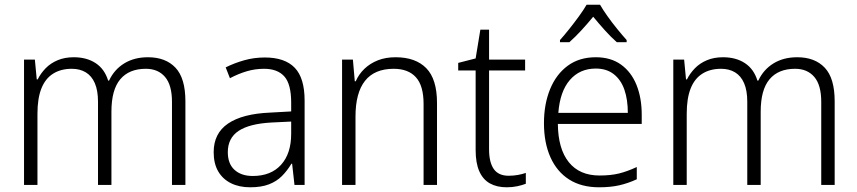

<svg xmlns="http://www.w3.org/2000/svg" viewBox="-20 -785 3639 815"><path d="M608 -542Q683 -542 725 -497.5Q767 -453 767 -355V0H710V-353Q710 -424 680.5 -458.5Q651 -493 599 -493Q528 -493 490.5 -448.5Q453 -404 453 -311V0H396V-353Q396 -401 382.5 -432Q369 -463 344 -478Q319 -493 285 -493Q238 -493 205 -472Q172 -451 155.5 -409Q139 -367 139 -302V0H82V-532H128L136 -448H140Q153 -474 174 -495.5Q195 -517 225 -529.5Q255 -542 293 -542Q348 -542 386 -517Q424 -492 439 -443H443Q465 -490 507.5 -516Q550 -542 608 -542Z M1104 -541Q1189 -541 1231 -497.5Q1273 -454 1273 -358V0H1230L1220 -90H1217Q1199 -60 1176.5 -37.5Q1154 -15 1121.5 -2.5Q1089 10 1042 10Q995 10 960 -7.5Q925 -25 906 -58Q887 -91 887 -139Q887 -219 948 -260.5Q1009 -302 1126 -307L1216 -312V-349Q1216 -428 1187 -460.5Q1158 -493 1101 -493Q1063 -493 1027.5 -482.5Q992 -472 956 -453L938 -499Q974 -517 1016 -529Q1058 -541 1104 -541ZM1133 -265Q1039 -260 993 -229.5Q947 -199 947 -139Q947 -90 975.5 -64Q1004 -38 1053 -38Q1130 -38 1173 -85.5Q1216 -133 1216 -217V-269Z M1659 -542Q1744 -542 1789.5 -495.5Q1835 -449 1835 -348V0H1778V-344Q1778 -421 1745.5 -457Q1713 -493 1651 -493Q1570 -493 1529.5 -442Q1489 -391 1489 -290V0H1432V-532H1478L1486 -440H1490Q1503 -470 1527 -493Q1551 -516 1584 -529Q1617 -542 1659 -542Z M2139 -39Q2160 -39 2179 -42.5Q2198 -46 2212 -51V-5Q2197 1 2176 5.5Q2155 10 2131 10Q2089 10 2059.5 -6.5Q2030 -23 2014.5 -58Q1999 -93 1999 -148V-486H1925V-518L1999 -537L2019 -659H2056V-532H2209V-486H2056V-151Q2056 -96 2076 -67.5Q2096 -39 2139 -39Z M2509 -542Q2573 -542 2616.5 -510.5Q2660 -479 2682 -424Q2704 -369 2704 -298V-259H2348Q2349 -153 2394.5 -96.5Q2440 -40 2525 -40Q2572 -40 2607 -48.5Q2642 -57 2683 -76V-24Q2646 -7 2609 1.5Q2572 10 2523 10Q2448 10 2396 -23Q2344 -56 2316.5 -117.5Q2289 -179 2289 -262Q2289 -343 2315 -406.5Q2341 -470 2390 -506Q2439 -542 2509 -542ZM2509 -494Q2441 -494 2399 -445.5Q2357 -397 2350 -306H2645Q2645 -362 2630.5 -404Q2616 -446 2585.5 -470Q2555 -494 2509 -494ZM2527 -765Q2539 -744 2558.5 -716.5Q2578 -689 2600 -662Q2622 -635 2640 -615V-606H2598Q2573 -628 2547 -657Q2521 -686 2498 -714Q2475 -686 2449 -657.5Q2423 -629 2397 -606H2357V-615Q2375 -635 2396.5 -662Q2418 -689 2438 -716.5Q2458 -744 2470 -765Z M3364 -542Q3439 -542 3481 -497.5Q3523 -453 3523 -355V0H3466V-353Q3466 -424 3436.5 -458.5Q3407 -493 3355 -493Q3284 -493 3246.5 -448.5Q3209 -404 3209 -311V0H3152V-353Q3152 -401 3138.5 -432Q3125 -463 3100 -478Q3075 -493 3041 -493Q2994 -493 2961 -472Q2928 -451 2911.5 -409Q2895 -367 2895 -302V0H2838V-532H2884L2892 -448H2896Q2909 -474 2930 -495.5Q2951 -517 2981 -529.5Q3011 -542 3049 -542Q3104 -542 3142 -517Q3180 -492 3195 -443H3199Q3221 -490 3263.5 -516Q3306 -542 3364 -542Z"/></svg>

Font: Noto Sans Display Light
Style: Regular
Weight: 300
Designer: Monotype Design Team
Foundry: Monotype Imaging Inc.
Version: Version 2.003